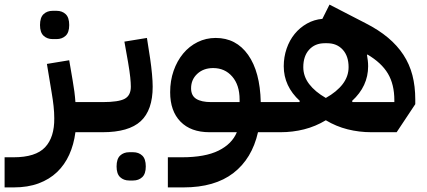

<svg xmlns="http://www.w3.org/2000/svg" viewBox="-80 -575 1857 835"><path d="M-60 109H-21Q75 109 116 65.5Q157 22 156 -61Q156 -86 153 -113.5Q150 -141 145 -170L124 -297L221 -313L236 -225Q245 -175 248 -131H341V-27L314 0H248Q241 54 221 98Q201 142 168 173.5Q135 205 88 222.5Q41 240 -20 240H-60ZM149 -405Q125 -405 109.5 -419.5Q94 -434 94 -466Q94 -499 109.5 -513.5Q125 -528 149 -528H166Q190 -528 205.5 -513.5Q221 -499 221 -466Q221 -434 205.5 -419.5Q190 -405 166 -405Z M314 -104 341 -131H366Q436 -131 462.5 -145.5Q489 -160 489 -198Q489 -214 486.5 -238.5Q484 -263 477 -304L461 -394L559 -410L573 -320Q578 -286 581 -253.5Q584 -221 584 -198Q584 -96 532 -48Q480 0 366 0H314ZM482 210Q458 210 442.5 195.5Q427 181 427 149Q427 116 442.5 101.5Q458 87 482 87H499Q523 87 538.5 101.5Q554 116 554 149Q554 181 538.5 195.5Q523 210 499 210Z M650 109H711Q812 109 870.5 80Q929 51 950 0H831Q750 0 705 -46Q660 -92 660 -174Q660 -224 675 -267Q690 -310 716.5 -342Q743 -374 779.5 -392Q816 -410 858 -410Q947 -410 999 -336.5Q1051 -263 1054 -131H1103V-27L1076 0H1042Q1016 115 935 177.5Q854 240 718 240H650ZM751 -191Q751 -159 773.5 -145Q796 -131 838 -131H962V-142Q962 -205 930 -242Q898 -279 847 -279Q805 -279 778 -254Q751 -229 751 -191Z M1076 -104 1103 -131H1222L1224 -136Q1154 -200 1154 -287Q1154 -327 1166.5 -363.5Q1179 -400 1201.5 -427.5Q1224 -455 1255 -472.5Q1286 -490 1322 -493L1353 -555L1510 -474Q1567 -445 1607.5 -411Q1648 -377 1674.5 -336.5Q1701 -296 1713.5 -248Q1726 -200 1726 -142V-122L1645 0H1535Q1482 0 1432 -12.5Q1382 -25 1337 -52Q1292 -25 1242.5 -12.5Q1193 0 1140 0H1076ZM1337 -149Q1385 -176 1410.5 -209.5Q1436 -243 1436 -283Q1436 -331 1410.5 -359Q1385 -387 1343 -387H1332Q1290 -387 1264.5 -359Q1239 -331 1239 -283Q1239 -243 1264.5 -209.5Q1290 -176 1337 -149ZM1516 -336Q1518 -324 1519.5 -312Q1521 -300 1521 -287Q1521 -200 1451 -136L1453 -131H1635V-139Q1635 -208 1607 -255Q1579 -302 1518 -338Z"/></svg>

Font: IBM Plex Arabic SemiBold
Style: Regular
Weight: 600
Designer: Mike Abbink, Paul van der Laan, Pieter van Rosmalen, Wael Morcos, Khajak Apelian
Foundry: Bold Monday
Version: Version 1.0